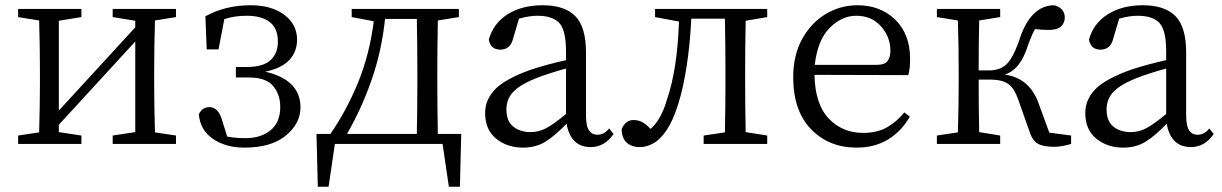

<svg xmlns="http://www.w3.org/2000/svg" viewBox="-20 -548 4652 731"><path d="M650 -483 570 -470Q567 -364 567 -286V-228Q567 -150 570 -44L650 -32V0H409V-32L495 -45V-390L204 -73V-45L290 -32V0H49V-32L129 -44Q132 -150 132 -228V-286Q132 -366 129 -470L49 -483V-514H290V-483L204 -469V-127L495 -444V-469L409 -483V-514H650Z M767 -360 762 -486Q838 -528 934 -528Q1014 -528 1062.5 -491.5Q1111 -455 1111 -397Q1111 -351 1081.5 -319.5Q1052 -288 990 -275Q1124 -244 1124 -139Q1124 -78 1068.5 -32Q1013 14 911 14Q839 14 790.5 -19.5Q742 -53 737 -113Q751 -142 782 -140Q813 -135 825 -92L845 -28Q876 -22 915 -22Q973 -22 1010 -52Q1047 -82 1047 -141Q1047 -188 1020 -220.5Q993 -253 927 -253H878V-293H921Q981 -293 1009.5 -318.5Q1038 -344 1038 -390Q1038 -440 1007 -464Q976 -488 920 -488Q871 -488 834 -475L812 -360Z M1301 -38H1567Q1569 -147 1569 -228V-286Q1569 -369 1567 -476H1446Q1433 -353 1394.5 -243Q1356 -133 1301 -38ZM1647 -38H1736L1731 163H1689L1665 0H1255L1231 163H1190L1185 -38H1238Q1300 -128 1343.5 -234.5Q1387 -341 1403 -467L1319 -483V-514H1727V-483L1647 -470Q1645 -366 1645 -286V-228Q1645 -147 1647 -38Z M2135 -114V-287Q2069 -269 2023 -251Q1975 -232 1950 -212.5Q1925 -193 1916.5 -172.5Q1908 -152 1908 -132Q1908 -87 1934 -66Q1960 -45 2000 -45Q2032 -45 2060.5 -60.5Q2089 -76 2135 -114ZM2299 -59 2316 -38Q2282 12 2229 12Q2153 12 2137 -77Q2093 -31 2056.5 -8.5Q2020 14 1971 14Q1911 14 1869 -20Q1827 -54 1827 -118Q1827 -168 1864.5 -207.5Q1902 -247 2002 -283Q2063 -303 2135 -319V-351Q2135 -434 2109 -461Q2083 -488 2026 -488Q1995 -488 1956 -477L1934 -403Q1924 -359 1885 -359Q1848 -359 1841 -397Q1858 -459 1912.5 -493.5Q1967 -528 2046 -528Q2129 -528 2170 -487Q2211 -446 2211 -348V-111Q2211 -68 2222.5 -51.5Q2234 -35 2254 -35Q2281 -35 2299 -59Z M2901 -483 2819 -469Q2817 -364 2817 -286V-228Q2817 -150 2819 -45L2901 -32V0H2659V-32L2740 -44Q2742 -150 2742 -228V-286Q2742 -369 2740 -477H2612Q2602 -280 2562 -151Q2542 -88 2518 -52.5Q2494 -17 2468 -2.5Q2442 12 2416 12Q2384 12 2365.5 -5.5Q2347 -23 2347 -57Q2354 -73 2365 -82Q2376 -91 2392 -91Q2412 -91 2427 -82Q2442 -73 2457 -57Q2497 -92 2519 -168Q2559 -284 2565 -466L2474 -483V-514H2901Z M3082 -301H3316Q3349 -301 3359.5 -316Q3370 -331 3370 -355Q3370 -408 3334 -448Q3298 -488 3240 -488Q3185 -488 3139 -442Q3093 -396 3082 -301ZM3438 -262 3081 -263Q3083 -152 3135 -97Q3187 -42 3266 -42Q3319 -42 3356.5 -63Q3394 -84 3423 -120L3444 -104Q3413 -49 3362 -17.5Q3311 14 3241 14Q3136 14 3068 -56Q3000 -126 3000 -254Q3000 -338 3034 -399.5Q3068 -461 3123.5 -494.5Q3179 -528 3245 -528Q3332 -528 3388.5 -473Q3445 -418 3445 -324Q3445 -285 3438 -262Z M3975 -43 4058 -32V0Q4021 11 3994 11Q3951 11 3930.5 -1.5Q3910 -14 3899 -49L3857 -168Q3842 -212 3818.5 -228.5Q3795 -245 3750 -245H3706Q3706 -146 3708 -45L3788 -32V0H3547V-32L3627 -44Q3630 -150 3630 -228V-286Q3630 -366 3627 -470L3547 -483V-514H3788V-483L3708 -470Q3706 -370 3706 -280H3746Q3786 -280 3810.5 -302Q3835 -324 3859 -390Q3901 -527 3993 -528Q4034 -518 4034 -480Q4033 -459 4018.5 -446.5Q4004 -434 3972 -434Q3941 -434 3921 -438Q3908 -415 3894 -376Q3865 -282 3805 -264Q3903 -251 3937 -147Z M4420 -114V-287Q4354 -269 4308 -251Q4260 -232 4235 -212.5Q4210 -193 4201.5 -172.5Q4193 -152 4193 -132Q4193 -87 4219 -66Q4245 -45 4285 -45Q4317 -45 4345.5 -60.5Q4374 -76 4420 -114ZM4584 -59 4601 -38Q4567 12 4514 12Q4438 12 4422 -77Q4378 -31 4341.5 -8.5Q4305 14 4256 14Q4196 14 4154 -20Q4112 -54 4112 -118Q4112 -168 4149.5 -207.5Q4187 -247 4287 -283Q4348 -303 4420 -319V-351Q4420 -434 4394 -461Q4368 -488 4311 -488Q4280 -488 4241 -477L4219 -403Q4209 -359 4170 -359Q4133 -359 4126 -397Q4143 -459 4197.5 -493.5Q4252 -528 4331 -528Q4414 -528 4455 -487Q4496 -446 4496 -348V-111Q4496 -68 4507.5 -51.5Q4519 -35 4539 -35Q4566 -35 4584 -59Z"/></svg>

Font: Han-Nom Khai
Style: Regular
Weight: 400
Version: Version 1.200;June 22, 2023;FontCreator 14.0.0.2814 64-bit